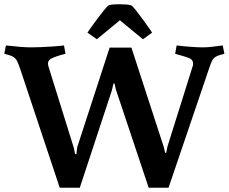

<svg xmlns="http://www.w3.org/2000/svg" viewBox="-26 -872 1072 900"><path d="M950 -539 764 8H671L517 -453L511 -480L506 -481L498 -447L348 8H254L72 -539Q62 -570 54.5 -585Q47 -600 33.5 -607Q20 -614 -6 -620L1.8 -659Q35 -655 67 -652.5Q99 -650 120.3 -650Q136 -650 162.5 -651Q189 -652 219.1 -654Q249.2 -656 273.9 -659L281 -620Q281 -620 260.7 -614.5Q240.4 -608.9 224 -602Q199 -593 199 -574.2Q199 -571.4 199.5 -568.1Q200 -564.8 201 -561L320 -179L326 -150L332 -149L336 -182L488 -649H590L742 -182L748 -156L753 -155L759 -185L877 -561Q879 -565 879 -568Q879 -571 879 -574Q879 -595 854 -602Q844 -606 829.8 -609.9Q815.6 -613.8 805.3 -616.9Q795 -620 795 -620L802 -659Q834 -655 868 -652.5Q902 -650 922.7 -650Q943.4 -650 965.7 -652.5Q988 -655 1018 -659L1026 -620Q1000 -614 987 -607Q974 -600.1 967 -585.1Q960 -570.1 950 -539ZM384 -719Q387 -724 400 -742.5Q413 -761 429.5 -783Q446 -805 461 -823.5Q476 -842 483 -847Q498 -851 510 -851.5Q522 -852 536 -852Q552 -852 565 -851Q578 -850 589 -847Q596 -843 610.5 -824.5Q625 -806 642 -783Q659 -760 671.5 -742Q684 -724 687 -719L644 -688L536 -777L428 -688Z"/></svg>

Font: Buenard
Style: Regular
Weight: 400
Version: Version 2.000